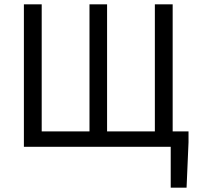

<svg xmlns="http://www.w3.org/2000/svg" viewBox="-20 -676 914 884"><path d="M766 188V0H90V-656H172V-71H392V-656H473V-71H693V-656H775V-71H848V-21L839 188Z"/></svg>

Font: SourceSansPro
Style: Book
Weight: 400
Designer: Paul D. Hunt
Foundry: Adobe Systems Incorporated
Version: Version 2.021;PS 2.000;hotconv 1.0.86;makeotf.lib2.5.63406